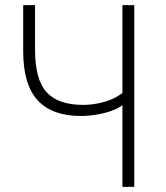

<svg xmlns="http://www.w3.org/2000/svg" viewBox="-20 -725 646 745"><path d="M455 0V-317Q438 -304 411 -294.5Q384 -285 353.5 -280Q323 -275 293 -275Q182 -275 126 -336Q70 -397 70 -526V-705H116V-532Q116 -416 161 -367Q206 -318 303 -318Q342 -318 382.5 -329Q423 -340 455 -364V-705H501V0Z"/></svg>

Font: Nunito Sans 7pt Condensed ExtraLight
Style: Regular
Weight: 250
Width: 3
Designer: Vernon Adams
Foundry: Vernon Adams
Version: Version 3.101;gftools[0.9.27]